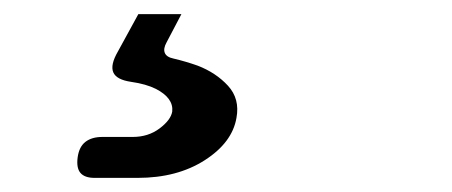

<svg xmlns="http://www.w3.org/2000/svg" viewBox="-20 -44 640 272"><path d="M114 208Q100 208 94 201Q88 194 90 179Q92 164 101 157Q110 150 125 150H168Q190 150 206 138Q222 126 224 114Q226 95 201 82Q187 75 166 72Q145 69 140.5 58.5Q136 48 147 29L176 -24H237L216 16Q211 25 213.5 31Q216 37 226 39Q243 43 260 49Q286 59 303 77.5Q320 96 315 123Q309 158 270 183Q231 208 175 208Z"/></svg>

Font: Maple Mono Medium
Style: Italic
Weight: 500
Italic angle: -10°
Monospace: yes
Designer: subframe7536
Version: Version 7.000